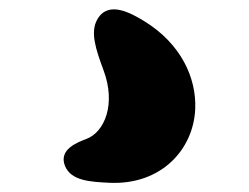

<svg xmlns="http://www.w3.org/2000/svg" viewBox="-20 -19 541 417"><path d="M121 341C134 374 177 376 218 378C330 383 400 306 404 218C407 149 372 76 295 28C264 9 216 -18 192 22C175 50 188 88 205 134C232 206 208 268 167 283C149 290 107 305 121 341Z"/></svg>

Font: Venom Sans
Style: Bd
Weight: 700
Version: Version 1.001